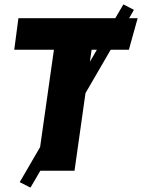

<svg xmlns="http://www.w3.org/2000/svg" viewBox="-20 -779 648 876"><path d="M568 -552H485L370 -354L320 0H164L119 77L70 52L163 -108L226 -552H45L64 -696H506L543 -759L591 -734L569 -696H608ZM390 -497 422 -552H398Z"/></svg>

Font: Fira Sans Black
Style: Italic
Weight: 900
Italic angle: -8°
Designer: Carrois Corporate & Edenspiekermann AG
Foundry: Carrois Corporate GbR & Edenspiekermann AG
Version: Version 4.203